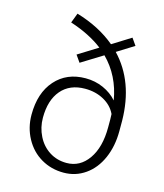

<svg xmlns="http://www.w3.org/2000/svg" viewBox="-116 -858 813 953"><g transform="rotate(15 291.0 -381.0)"><path d="M72.8 -227.5Q72.8 -339.4 131.1 -405.3Q189.5 -471.2 286.6 -471.2Q335.4 -471.2 377.7 -452.4Q419.9 -433.6 448.7 -400.9Q428.2 -523.4 346.2 -605.5L236.3 -537.6L211.4 -573.2L312 -635.7Q245.1 -687.5 144.5 -720.2L163.6 -770.5Q281.7 -735.4 363.3 -667L458 -726.1L482.9 -690.4L396 -636.2Q512.2 -514.2 515.1 -314.9V-261.2Q515.1 -183.6 487.8 -121.3Q460.4 -59.1 411.1 -24.7Q361.8 9.8 300.3 9.8Q236.8 9.8 185.1 -20.3Q133.3 -50.3 103 -105.7Q72.8 -161.1 72.8 -227.5ZM131.3 -227.5Q131.3 -177.2 153.3 -133.5Q175.3 -89.8 214.1 -65.2Q252.9 -40.5 302.2 -40.5Q371.1 -40.5 413.8 -101.3Q456.5 -162.1 456.5 -265.1V-305.2L455.6 -333Q436.5 -373.5 394 -397Q351.6 -420.4 297.4 -420.4Q218.8 -420.4 175 -369.1Q131.3 -317.9 131.3 -227.5Z"/></g></svg>

Font: Roboto Light
Style: Regular
Weight: 300
Designer: Google
Version: Version 2.137; 2017